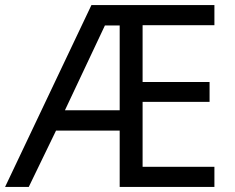

<svg xmlns="http://www.w3.org/2000/svg" viewBox="-21 -734 922 754"><path d="M821 0H449V-221H199L92 0H-1L338 -714H821V-635H539V-412H802V-334H539V-79H821ZM234 -301H449V-634H391Z"/></svg>

Font: Noto Sans Buhid
Style: Regular
Weight: 400
Designer: Monotype Design Team
Foundry: Monotype Imaging Inc.
Version: Version 2.001